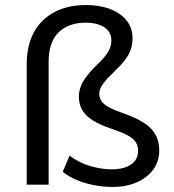

<svg xmlns="http://www.w3.org/2000/svg" viewBox="-20 -733 689 762"><path d="M426 9Q391 9 354 2Q317 -5 285 -18.5Q253 -32 229 -51L256 -115Q296 -86 339.5 -73.5Q383 -61 423 -61Q472 -61 500 -80Q528 -99 528 -135Q528 -165 505.5 -183.5Q483 -202 425 -221Q377 -237 348 -255.5Q319 -274 306 -297Q293 -320 293 -350Q293 -380 309.5 -409Q326 -438 367 -478Q396 -505 409 -527Q422 -549 422 -573Q422 -596 409 -611.5Q396 -627 373 -635Q350 -643 321 -643Q251 -643 212 -604Q173 -565 173 -488V0H86V-478Q86 -552 114.5 -604.5Q143 -657 196 -685Q249 -713 321 -713Q376 -713 417.5 -697Q459 -681 482.5 -651.5Q506 -622 506 -582Q506 -558 499 -537Q492 -516 476 -495Q460 -474 434 -449Q403 -420 388.5 -400Q374 -380 374 -361Q374 -345 382.5 -332Q391 -319 412 -307.5Q433 -296 470 -283Q546 -257 579 -223Q612 -189 612 -136Q612 -93 588.5 -60.5Q565 -28 523 -9.5Q481 9 426 9Z"/></svg>

Font: Nunito Sans 9pt
Style: Regular
Weight: 400
Version: Version 3.101;gftools[0.9.27]